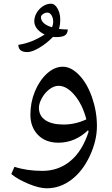

<svg xmlns="http://www.w3.org/2000/svg" viewBox="-20 -760 604 1036"><path d="M446 -116Q425 -196 382.5 -246.5Q340 -297 296 -297Q272 -297 247.5 -279Q223 -261 206.5 -231.5Q190 -202 190 -179Q190 -135 225 -111.5Q260 -88 323 -88Q386 -88 446 -116ZM232 256Q192 256 134 232Q76 208 41 179L58 140Q124 162 209.5 162Q295 162 359.5 109Q424 56 458 -49L456 -54V-58Q385 10 295 10Q226 10 185 -32Q144 -74 144 -141Q144 -208 168.5 -267Q193 -326 233.5 -363Q274 -400 319 -400Q364 -400 407.5 -354.5Q451 -309 477 -233.5Q503 -158 503 -79.5Q503 -1 464.5 81.5Q426 164 365 210Q304 256 232 256ZM201 -668Q201 -631 260 -613Q267 -625 267 -644Q267 -663 258 -677.5Q249 -692 236 -692Q223 -692 212 -684Q201 -676 201 -668ZM79 -518Q152 -529 221 -574Q198 -584 181.5 -603Q165 -622 165 -645.5Q165 -669 178 -691Q191 -713 212 -726.5Q233 -740 254.5 -740Q276 -740 290.5 -714Q305 -688 305 -656Q305 -624 298 -604Q322 -601 346 -601Q344 -577 329.5 -568.5Q315 -560 285 -560H275L266 -561Q232 -526 192.5 -502.5Q153 -479 128 -479Q79 -479 79 -518Z"/></svg>

Font: Autonym
Style: Regular
Weight: 500
Version: Version 1.0.20131126